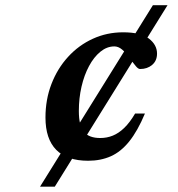

<svg xmlns="http://www.w3.org/2000/svg" viewBox="-20 -702 670 722"><path d="M130.5 0 555 -682.5H610L186 0ZM410 -527.5Q382 -527.5 357.5 -507.5Q333 -487.5 314.8 -453.5Q296.5 -419.5 286.5 -376Q276.5 -332.5 276.5 -285Q276.5 -228.5 295.8 -205.8Q315 -183 357 -183Q382 -183 404.2 -192Q426.5 -201 447.2 -221Q468 -241 488 -275H525Q497.5 -209.5 466.2 -170.5Q435 -131.5 397 -114.5Q359 -97.5 311.5 -97.5Q232 -97.5 191.5 -138.5Q151 -179.5 151 -260Q151 -328 173.5 -386.2Q196 -444.5 236 -488.2Q276 -532 329 -556.2Q382 -580.5 443 -580.5Q509 -580.5 539.8 -557Q570.5 -533.5 570.5 -500.5Q570.5 -473.5 552.2 -458Q534 -442.5 507 -442.5Q500 -442 490.5 -453.5Q481 -465 467 -484.5Q453 -504 439 -515.8Q425 -527.5 410 -527.5Z"/></svg>

Font: Newsreader SemiBold
Style: Italic
Weight: 600
Italic angle: -17°
Designer: Hugues Gentile
Foundry: Production Type
Version: Version 1.003